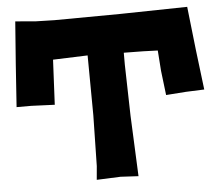

<svg xmlns="http://www.w3.org/2000/svg" viewBox="-49 -713 868 765"><g transform="rotate(-5 385.0 -330.5)"><path d="M39.1 -659.2 26.4 -490.2 14.6 -318.4H73.2L167 -314.5L175.8 -494.1L314.5 -499L316.4 -259.8L312.5 -56.6L307.6 -2L403.3 -5.9L474.6 -2L463.9 -245.1L459 -449.2V-497.1L536.1 -496.1L594.7 -494.1L600.6 -412.1L612.3 -314.5L692.4 -320.3L765.6 -323.2L746.1 -483.4L726.6 -657.2L458 -652.3L195.3 -650.4L121.1 -652.3Z"/></g></svg>

Font: MaokenAssortedSans-Lite
Style: Lite
Weight: 400
Version: Version 1.400